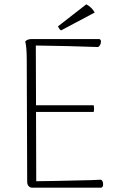

<svg xmlns="http://www.w3.org/2000/svg" viewBox="-20 -870 567 890"><path d="M458 -16Q458 0 447 0H130Q119 0 112.5 -7.5Q106 -15 106 -28L104 -592Q104 -651 97 -678Q107 -689 127 -689H438Q448 -689 448 -677Q448 -669 444 -661.5Q440 -654 434 -652Q300 -657 146 -659L147 -382H414Q416 -377 416 -366Q416 -356 414 -351H147L148 -30Q196 -30 401 -35Q433 -37 448 -37Q453 -35 455.5 -29Q458 -23 458 -16ZM263 -729Q259 -731 254.5 -737.5Q250 -744 249 -748L380 -850Q406 -836 419 -812Z"/></svg>

Font: Arima Madurai ExtraLight
Style: Regular
Weight: 275
Designer: Joana Correia and Natanael Gama
Foundry: NDISCOVER
Version: Version 1.020